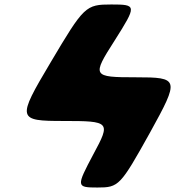

<svg xmlns="http://www.w3.org/2000/svg" viewBox="-20 -838 877 857"><path d="M264 -298C471 -298 475 -294 397 -150C320 -5 320 -1 415 -1C510 -1 517 -8 650 -247C782 -486 780 -493 586 -493C392 -493 390 -498 491 -656C591 -814 591 -818 477 -818C362 -818 355 -811 205 -558C55 -306 57 -298 264 -298Z"/></svg>

Font: Hussar Print
Style: Bold
Weight: 700
Foundry: Cannot Into Space Fonts
Version: Version 2.00